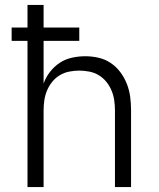

<svg xmlns="http://www.w3.org/2000/svg" viewBox="-20 -755 640 775"><path d="M91 0V-590H27V-644H91V-735H156V-644H300V-590H156V-418Q165 -443 181.5 -464.5Q198 -486 220.5 -501Q243 -516 270 -522Q297 -528 324 -528Q351 -528 377.5 -522Q404 -516 426.5 -501Q449 -486 465.5 -464Q482 -442 492 -416.5Q502 -391 505.5 -364Q509 -337 509 -310V0H444V-310Q444 -330 441 -350.5Q438 -371 430 -390Q422 -409 409 -425Q396 -441 378.5 -451.5Q361 -462 340.5 -466Q320 -470 300 -470Q280 -470 259.5 -466Q239 -462 221.5 -451.5Q204 -441 191 -425Q178 -409 170 -390Q162 -371 159 -350.5Q156 -330 156 -310V0Z"/></svg>

Font: Iosevka Light Extended
Style: Regular
Weight: 300
Width: 7
Monospace: yes
Designer: Belleve Invis
Foundry: Belleve Invis
Version: Version 32.5.0; ttfautohint (v1.8.4)